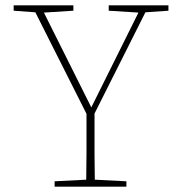

<svg xmlns="http://www.w3.org/2000/svg" viewBox="-20 -697 675 717"><path d="M31 -657V-677H254V-657L144 -650L321 -296L497 -650L386 -657V-677H609V-657L523 -651L333 -273Q333 -219 333 -183Q333 -147 333 -121.5Q333 -96 333.5 -74.5Q334 -53 334 -26L452 -20V0H184V-20L302 -26Q302 -55 302.5 -77.5Q303 -100 303 -125Q303 -150 303 -185Q303 -220 303 -272L112 -651Z"/></svg>

Font: Source Serif Pro ExtraLight
Style: Regular
Weight: 200
Designer: Frank Grießhammer
Foundry: Adobe Systems Incorporated
Version: Version 3.001;hotconv 1.0.111;makeotfexe 2.5.65597